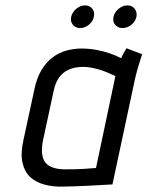

<svg xmlns="http://www.w3.org/2000/svg" viewBox="-20 -688 547 712"><path d="M295 -668Q278 -668 263 -655.5Q248 -643 244 -626Q240 -609 250 -596.5Q260 -584 277 -584Q295 -584 310 -596.5Q325 -609 328 -626Q332 -643 322.5 -655.5Q313 -668 295 -668ZM452 -668Q435 -668 420 -655.5Q405 -643 401 -626Q397 -608 407 -596Q417 -584 434 -584Q452 -584 467 -596Q482 -608 486 -626Q489 -643 479.5 -655.5Q470 -668 452 -668ZM507 -487 449 -509Q442 -498 435.5 -485Q429 -472 429 -472Q411 -482 387.5 -490Q364 -498 337.5 -503Q311 -508 282 -508Q254 -508 226.5 -500.5Q199 -493 175.5 -475.5Q152 -458 134 -428.5Q116 -399 107 -354L67 -169Q56 -120 63 -86.5Q70 -53 90.5 -33Q111 -13 143 -4Q175 5 214 4Q231 4 254.5 3Q278 2 303 1Q328 0 349.5 -1.5Q371 -3 384.5 -3.5Q398 -4 397 -4L481 -397Q488 -427 496 -452Q504 -477 507 -487ZM139 -165 179 -351Q186 -383 199 -400.5Q212 -418 228.5 -426.5Q245 -435 260.5 -437.5Q276 -440 287 -440Q301 -440 315.5 -437.5Q330 -435 344.5 -431Q359 -427 375 -420.5Q391 -414 408 -406L336 -65Q332 -65 321.5 -64Q311 -63 295.5 -62Q280 -61 261 -60.5Q242 -60 221 -60Q187 -60 166 -71Q145 -82 138.5 -105.5Q132 -129 139 -165Z"/></svg>

Font: Advent Pro Medium
Style: Italic
Weight: 500
Italic angle: -12°
Version: Version 3.000